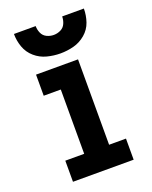

<svg xmlns="http://www.w3.org/2000/svg" viewBox="-140 -821 712 898"><g transform="rotate(-20 216.0 -372.0)"><path d="M65 0H367V-105H283V-530H74V-425H159V-105H65ZM216 -584Q250 -584 282.5 -592.5Q315 -601 341.5 -623.5Q368 -646 379 -678Q390 -710 390 -744H282Q282 -726 274.5 -709Q267 -692 250.5 -684Q234 -676 216 -676Q198 -676 181.5 -684Q165 -692 157.5 -709Q150 -726 150 -744H42Q42 -710 53.5 -678Q65 -646 91 -623.5Q117 -601 150 -592.5Q183 -584 216 -584Z"/></g></svg>

Font: Iosevka Sparkle
Style: Bold
Weight: 700
Designer: Belleve Invis
Foundry: Belleve Invis
Version: Version 4.5.0; ttfautohint (v1.8.3)